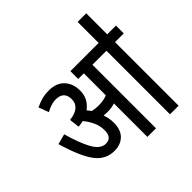

<svg xmlns="http://www.w3.org/2000/svg" viewBox="-197 -994 1183 1183"><g transform="rotate(-45 394.0 -402.5)"><path d="M515 -554H637V0H712V-554H788V-622H712V-805H637V-622H391V-554H440V-362Q407 -349 364 -349Q335 -349 311 -355Q301 -369 291 -381Q317 -400 333 -428Q349 -456 349 -495Q349 -556 313.5 -594Q278 -632 213 -632Q178 -632 151 -624.5Q124 -617 94 -603L119 -537Q165 -563 203 -563Q275 -563 275 -494Q275 -422 177 -411L185 -344Q207 -346 227 -351Q250 -324 266.5 -289.5Q283 -255 283 -215Q283 -151 230 -151Q184 -151 151 -210.5Q118 -270 89 -374L21 -356Q65 -207 113 -144.5Q161 -82 236 -82Q291 -82 323.5 -114.5Q356 -147 356 -208Q356 -231 352 -249.5Q348 -268 343 -284Q360 -282 374 -282Q411 -282 440 -292V0H515Z"/></g></svg>

Font: Noto Sans Devanagari Extra Condensed
Style: Regular
Weight: 400
Width: 2
Designer: Monotype Design Team
Foundry: Monotype Imaging Inc.
Version: 1.000